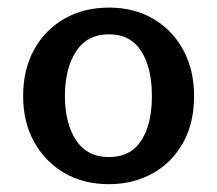

<svg xmlns="http://www.w3.org/2000/svg" viewBox="-20 -466 564 498"><path d="M262.7 11.7Q196.3 11.7 146.5 -17.6Q96.7 -46.9 68.4 -98.1Q40 -149.4 40 -216.8Q40 -286.1 68.8 -337.9Q97.7 -389.6 147.9 -418Q198.2 -446.3 262.7 -446.3Q328.1 -446.3 377.9 -417Q427.7 -387.7 455.6 -335.9Q483.4 -284.2 483.4 -216.8Q483.4 -146.5 454.6 -95.2Q425.8 -43.9 375.5 -16.1Q325.2 11.7 262.7 11.7ZM262.7 -58.6Q318.4 -58.6 346.2 -101.1Q374 -143.6 374 -216.8Q374 -290 346.2 -333.5Q318.4 -377 262.7 -377Q206.1 -377 177.2 -332.5Q148.4 -288.1 148.4 -216.8Q148.4 -146.5 177.2 -102.5Q206.1 -58.6 262.7 -58.6Z"/></svg>

Font: Padauk
Style: Bold
Weight: 700
Designer: Debbi Hosken, Becca Hirsbrunner Spalinger
Foundry: SIL International
Version: Version 5.003